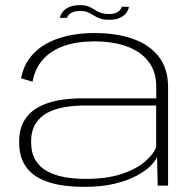

<svg xmlns="http://www.w3.org/2000/svg" viewBox="-20 -722 760 747"><path d="M307 5Q375 5 425 -7Q475 -19 509.8 -37.5Q544.5 -56 564.5 -75.5Q584.5 -95 591 -111L593.5 0H634V-382.5Q634 -453.5 598.8 -500.2Q563.5 -547 499 -570.2Q434.5 -593.5 346.5 -593.5Q290.5 -593.5 242.2 -582.5Q194 -571.5 156.8 -550Q119.5 -528.5 95 -495.5Q70.5 -462.5 62 -417.5L106.5 -404Q116.5 -457 148.2 -491.8Q180 -526.5 230.5 -543.8Q281 -561 346.5 -561Q420 -561 474 -541.2Q528 -521.5 558 -482.2Q588 -443 588 -384V-339.5H301.5Q251.5 -339.5 206.8 -331.5Q162 -323.5 127.8 -304.2Q93.5 -285 74 -252.2Q54.5 -219.5 54.5 -169.5Q54.5 -118.5 74 -84.5Q93.5 -50.5 128.2 -31Q163 -11.5 208.8 -3.2Q254.5 5 307 5ZM314 -26Q271.5 -26 233.2 -32.5Q195 -39 165 -55Q135 -71 118 -99Q101 -127 101 -171Q101 -213 118.5 -240.8Q136 -268.5 165.5 -283.8Q195 -299 232 -305.2Q269 -311.5 308 -311.5H587.5V-149Q576 -120 542 -91.5Q508 -63 451.2 -44.5Q394.5 -26 314 -26ZM406 -645Q424.5 -645 437 -649Q449.5 -653 458 -659Q466.5 -665 471.5 -672Q476.5 -679 479 -685.2Q481.5 -691.5 481.5 -695.5H453.5Q453 -691 447.8 -684Q442.5 -677 432 -672.2Q421.5 -667.5 406 -667.5Q384.5 -667.5 371 -672.8Q357.5 -678 347 -685Q336.5 -692 324 -697Q311.5 -702 291 -702Q275 -702 262.2 -698.8Q249.5 -695.5 240.2 -690Q231 -684.5 225.5 -677.8Q220 -671 217 -664.5Q214 -658 212.5 -652.5H240.5Q242 -658 247.8 -664.5Q253.5 -671 264.5 -675.2Q275.5 -679.5 291.5 -679.5Q309 -679.5 320.8 -674.5Q332.5 -669.5 343.5 -662.5Q354.5 -655.5 368.8 -650.2Q383 -645 406 -645Z"/></svg>

Font: Anybody Expanded ExtraLight
Style: Regular
Weight: 250
Width: 7
Version: Version 1.113;gftools[0.9.25]